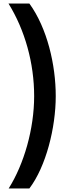

<svg xmlns="http://www.w3.org/2000/svg" viewBox="-20 -821 382 1085"><path d="M295 -278C295 -454 247 -662 146 -801H28C121 -651 173 -464 173 -278C173 -93 116 106 29 244H146C240 120 295 -99 295 -278Z"/></svg>

Font: Noto Sans Tamil ExtraCondensed
Style: Bold
Weight: 700
Width: 2
Designer: Jelle Bosma - Monotype Design Team
Foundry: Monotype Imaging Inc.
Version: Version 2.004